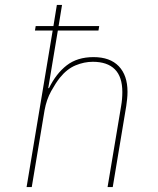

<svg xmlns="http://www.w3.org/2000/svg" viewBox="-20 -760 640 780"><path d="M194 -636H122L125 -654H197L211 -740H232L218 -654H383L380 -636H215L176 -402H179Q208 -461 251 -494.5Q294 -528 360 -528Q427 -528 462.5 -491Q498 -454 498 -387Q498 -373 496.5 -358.5Q495 -344 493 -330L438 0H417L472 -329Q477 -357 477 -386Q477 -448 446.5 -478.5Q416 -509 357 -509Q322 -509 287 -494.5Q252 -480 223 -444Q207 -424 188 -390Q169 -356 161 -312L109 0H88Z"/></svg>

Font: IBM Plex Mono Thin
Style: Italic
Weight: 100
Italic angle: -9°
Monospace: yes
Designer: Mike Abbink, Paul van der Laan, Pieter van Rosmalen
Foundry: Bold Monday
Version: Version 2.3